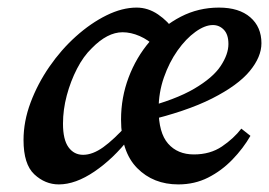

<svg xmlns="http://www.w3.org/2000/svg" viewBox="-20 -474 709 506"><path d="M135 12Q99 12 70.5 -14.5Q42 -41 42 -105Q42 -154 60.5 -203.5Q79 -253 110 -298Q141 -343 180 -378Q219 -413 260.5 -433.5Q302 -454 340 -454Q370 -454 396.5 -436Q423 -418 441 -391L389 -351Q371 -369 348 -379Q325 -389 303 -389Q263 -389 222 -347Q200 -326 183 -293Q166 -260 156 -222.5Q146 -185 146 -148Q146 -106 160.5 -86Q175 -66 199 -66Q224 -66 252 -86Q280 -106 317 -147L321 -110Q279 -56 229 -22Q179 12 135 12ZM450 12Q384 12 341.5 -31Q299 -74 299 -159Q299 -217 319 -270Q339 -323 374.5 -364.5Q410 -406 456.5 -430Q503 -454 557 -454Q610 -454 639.5 -428.5Q669 -403 669 -360Q669 -324 638 -286.5Q607 -249 539 -214.5Q471 -180 360 -154L357 -189Q442 -211 491.5 -240Q541 -269 561.5 -300Q582 -331 582 -358Q582 -383 570 -395.5Q558 -408 541 -408Q520 -408 495 -390Q470 -372 448 -341Q426 -310 412 -270Q398 -230 398 -186Q398 -124 423 -95.5Q448 -67 491 -67Q534 -67 565 -88Q596 -109 616 -135L640 -116Q621 -83 592.5 -53.5Q564 -24 528.5 -6Q493 12 450 12Z"/></svg>

Font: Lisu Bosa ExtraBold
Style: Italic
Weight: 800
Italic angle: -19°
Designer: David Morse, Annie Olsen, Victor Gaultney, Frank Grießhammer (Latin)
Foundry: SIL International
Version: Version 2.000